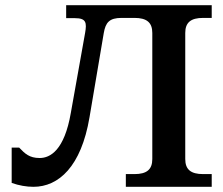

<svg xmlns="http://www.w3.org/2000/svg" viewBox="-20 -720 861 740"><path d="M54 -151H25V-15C53 -5 82 0 109 0C206 0 293 -78 325 -268L380 -593C387 -633 401 -651 449 -651H498C546 -651 567 -633 567 -593V-107C567 -67 546 -49 498 -49H465V0H796V-49H763C715 -49 694 -67 694 -107V-593C694 -633 715 -651 763 -651H796V-700H235V-650H269C312 -650 315 -633 308 -593L253 -285C228 -140 173 -111 133 -111C93 -111 76 -128 54 -151Z"/></svg>

Font: LT Superior Serif Semibold
Style: Regular
Weight: 600
Designer: Daniel Lyons
Foundry: LyonsType
Version: Version 2.120;FEAKit 1.0